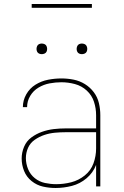

<svg xmlns="http://www.w3.org/2000/svg" viewBox="-20 -929 616 957"><path d="M257 8Q298 8 338.5 -2.5Q379 -13 411.5 -40.5Q444 -68 459 -107V0H480V-355Q480 -385 473 -415Q466 -445 447.5 -469.5Q429 -494 403 -510Q377 -526 347 -532Q317 -538 286 -538Q253 -538 219.5 -531.5Q186 -525 157 -507Q128 -489 111 -459Q94 -429 94 -395H115Q115 -425 130.5 -451Q146 -477 172 -492.5Q198 -508 227.5 -513.5Q257 -519 286 -519Q320 -519 353.5 -510Q387 -501 412.5 -477.5Q438 -454 448.5 -421.5Q459 -389 459 -355V-289H307Q277 -289 247.5 -285.5Q218 -282 189.5 -272Q161 -262 136.5 -244Q112 -226 100 -197.5Q88 -169 88 -139Q88 -107 100 -77Q112 -47 137.5 -26.5Q163 -6 194 1Q225 8 257 8ZM260 -11Q232 -11 204 -17Q176 -23 153.5 -41Q131 -59 120 -86Q109 -113 109 -141Q109 -168 120 -192.5Q131 -217 153.5 -232.5Q176 -248 201.5 -256.5Q227 -265 254 -267.5Q281 -270 307 -270H459V-189Q459 -151 446 -115Q433 -79 402.5 -54.5Q372 -30 335 -20.5Q298 -11 260 -11ZM388 -659Q395 -659 402 -662Q409 -665 412 -671.5Q415 -678 415 -685Q415 -692 412 -699Q409 -706 402 -709Q395 -712 388 -712Q381 -712 374.5 -709Q368 -706 365 -699Q362 -692 362 -685Q362 -678 365 -671.5Q368 -665 374.5 -662Q381 -659 388 -659ZM188 -659Q195 -659 202 -662Q209 -665 212 -671.5Q215 -678 215 -685Q215 -692 212 -699Q209 -706 202 -709Q195 -712 188 -712Q181 -712 174.5 -709Q168 -706 165 -699Q162 -692 162 -685Q162 -678 165 -671.5Q168 -665 174.5 -662Q181 -659 188 -659ZM138 -890H438V-909H138Z"/></svg>

Font: Iosevka Sparkle Thin
Style: Regular
Weight: 100
Designer: Belleve Invis
Foundry: Belleve Invis
Version: Version 4.5.0; ttfautohint (v1.8.3)